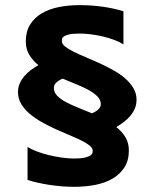

<svg xmlns="http://www.w3.org/2000/svg" viewBox="-20 -702 600 745"><path d="M509.8 -314.9Q509.8 -296.4 503.2 -281Q496.6 -265.6 485.8 -252.7Q475.1 -239.7 460.7 -228.8Q446.3 -217.8 431.2 -209Q453.1 -191.9 466.6 -169.7Q480 -147.5 480 -118.2Q480 -79.6 462.9 -52.7Q445.8 -25.9 417 -9Q388.2 7.8 349.6 15.4Q311 22.9 268.1 22.9Q244.6 22.9 220 21Q195.3 19 171.6 15.4Q147.9 11.7 126.2 6.8Q104.5 2 86.9 -3.9V-131.8Q100.6 -123 122.3 -114.7Q144 -106.4 168.9 -100.3Q193.8 -94.2 219.5 -90.6Q245.1 -86.9 267.1 -86.9Q294.9 -86.9 309.6 -90.6Q324.2 -94.2 331.1 -99.1Q337.9 -104 338.9 -109.1Q339.8 -114.3 339.8 -117.2Q339.8 -127.4 327.4 -137.5Q314.9 -147.5 294.4 -157.5Q273.9 -167.5 248 -178.2Q222.2 -189 194.8 -201.4Q167.5 -213.9 141.6 -228.5Q115.7 -243.2 95.2 -260.5Q74.7 -277.8 62.3 -298.6Q49.8 -319.3 49.8 -344.2Q49.8 -362.3 56.4 -377.7Q63 -393.1 74 -406Q85 -418.9 99.1 -429.7Q113.3 -440.4 128.9 -449.2Q106.9 -467.3 93.5 -489.5Q80.1 -511.7 80.1 -541Q80.1 -579.6 96.7 -606.4Q113.3 -633.3 141.8 -650.1Q170.4 -667 208.3 -674.6Q246.1 -682.1 288.1 -682.1Q335.4 -682.1 379.6 -675.8Q423.8 -669.4 459 -658.2V-529.8Q444.8 -539.1 424.8 -546.6Q404.8 -554.2 381.8 -559.8Q358.9 -565.4 335 -568.6Q311 -571.8 289.1 -571.8Q261.2 -571.8 247.1 -568.1Q232.9 -564.5 226.8 -559.8Q220.7 -555.2 220.5 -550Q220.2 -544.9 220.2 -542Q220.2 -531.2 232.7 -521.5Q245.1 -511.7 265.4 -501.5Q285.6 -491.2 311.8 -480.5Q337.9 -469.7 365 -457.3Q392.1 -444.8 418.2 -430.4Q444.3 -416 464.6 -398.7Q484.9 -381.3 497.3 -360.6Q509.8 -339.8 509.8 -314.9ZM371.1 -297.9Q371.1 -314.5 358.2 -327.6Q345.2 -340.8 324.5 -352.3Q303.7 -363.8 277.1 -374.5Q250.5 -385.3 223.1 -397Q209 -391.1 199 -382.1Q189 -373 189 -360.8Q189 -343.8 201.7 -330.6Q214.4 -317.4 235.4 -306.2Q256.3 -294.9 282.7 -284.4Q309.1 -273.9 336.9 -262.2Q351.1 -268.1 361.1 -277.1Q371.1 -286.1 371.1 -297.9Z"/></svg>

Font: REH Gaming
Style: Gaming
Weight: 700
Designer: Astigmatic (AOETI)
Foundry: Astigmatic (AOETI)
Version: Version 1.001 2011